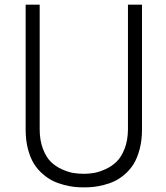

<svg xmlns="http://www.w3.org/2000/svg" viewBox="-20 -790 709 822"><path d="M587.9 -234.9Q587.9 -189 577.9 -151.4Q567.9 -113.8 552.5 -88.6Q537.1 -63.5 515.1 -44.4Q493.2 -25.4 471.4 -14.9Q449.7 -4.4 424.1 2Q398.4 8.3 379.2 10.3Q359.9 12.2 339.8 12.2Q319.3 12.2 299.6 10.3Q279.8 8.3 254.2 1.7Q228.5 -4.9 206.5 -15.6Q184.6 -26.4 162.6 -45.4Q140.6 -64.5 125 -89.6Q109.4 -114.7 99.6 -152.1Q89.8 -189.5 89.8 -234.9V-770H149.9V-236.8Q149.9 -189 163.8 -152.8Q177.7 -116.7 198 -96.9Q218.3 -77.1 245.8 -64.9Q273.4 -52.7 295.2 -49.3Q316.9 -45.9 339.8 -45.9Q361.3 -45.9 383.3 -49.8Q405.3 -53.7 432.1 -65.9Q459 -78.1 479.2 -97.9Q499.5 -117.7 513.4 -153.1Q527.3 -188.5 527.8 -234.9V-770H587.9Z"/></svg>

Font: Junction Light
Style: Regular
Weight: 300
Designer: Caroline Hadilaksono
Foundry: Caroline Hadilaksono
Version: Version 1.002